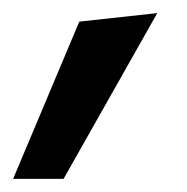

<svg xmlns="http://www.w3.org/2000/svg" viewBox="-36 -141 286 293"><path d="M61 132H-16L85 -108L204 -121Z"/></svg>

Font: LXGW 975 Gothic SC
Style: Regular
Weight: 400
Version: Version 2.01;February 25, 2021